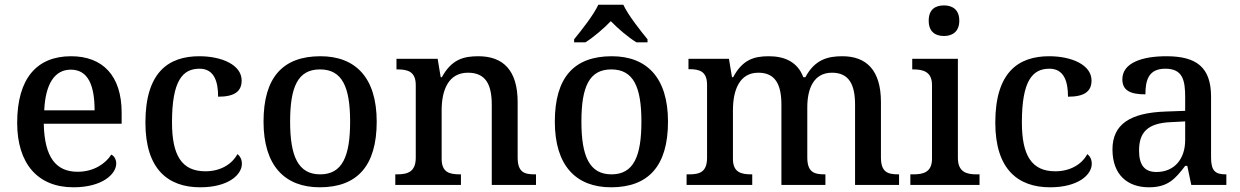

<svg xmlns="http://www.w3.org/2000/svg" viewBox="-20 -786 5272 816"><path d="M292 10C416 10 474 -47 474 -91C474 -110 464 -124 453 -129C429 -91 379 -56 310 -56C218 -56 169 -117 166 -260H497V-307C497 -466 415 -547 282 -547C136 -547 53 -452 53 -264C53 -91 140 10 292 10ZM382 -317H168C173 -429 212 -490 281 -490C355 -490 382 -422 382 -317Z M831 10C950 10 1008 -43 1008 -90C1008 -108 1001 -122 989 -131C966 -88 917 -58 853 -58C752 -58 711 -126 711 -266C711 -443 756 -494 828 -494C890 -494 907 -440 907 -375C979 -375 1007 -399 1007 -444C1007 -510 923 -547 827 -547C697 -547 598 -480 598 -265C598 -67 694 10 831 10Z M1339 10C1498 10 1581 -81 1581 -269C1581 -457 1490 -547 1342 -547C1182 -547 1100 -457 1100 -269C1100 -81 1191 10 1339 10ZM1341 -45C1247 -45 1213 -122 1213 -269C1213 -417 1246 -491 1340 -491C1434 -491 1468 -417 1468 -269C1468 -122 1435 -45 1341 -45Z M1660 0H1939V-45H1935C1891 -45 1857 -53 1857 -111V-317C1857 -402 1885 -477 1969 -477C2044 -477 2070 -427 2070 -341V0H2258V-45H2253C2208 -45 2180 -54 2180 -117V-352C2180 -488 2118 -547 2013 -547C1949 -547 1899 -533 1858 -458H1853L1840 -536H1665V-491H1669C1713 -491 1747 -482 1747 -424V-116C1747 -54 1711 -45 1666 -45H1660Z M2420 -619V-606H2468C2503 -628 2546 -665 2576 -696C2606 -665 2649 -628 2685 -606H2732V-619C2701 -657 2650 -721 2629 -766H2523C2502 -721 2451 -657 2420 -619ZM2577 10C2736 10 2819 -81 2819 -269C2819 -457 2728 -547 2580 -547C2420 -547 2338 -457 2338 -269C2338 -81 2429 10 2577 10ZM2579 -45C2485 -45 2451 -122 2451 -269C2451 -417 2484 -491 2578 -491C2672 -491 2706 -417 2706 -269C2706 -122 2673 -45 2579 -45Z M2898 0H3177V-45H3174C3130 -45 3095 -53 3095 -111V-317C3095 -402 3122 -477 3203 -477C3275 -477 3301 -427 3301 -341V0H3488V-45H3485C3440 -45 3411 -54 3411 -117V-330C3411 -409 3438 -477 3516 -477C3588 -477 3614 -427 3614 -341V0H3801V-45H3798C3753 -45 3724 -54 3724 -117V-352C3724 -488 3662 -547 3560 -547C3498 -547 3443 -533 3403 -458H3394C3370 -523 3314 -547 3248 -547C3185 -547 3136 -533 3096 -458H3091L3078 -536H2906V-492H2909C2953 -492 2985 -483 2985 -425V-116C2985 -54 2953 -45 2908 -45H2898Z M3992 -633C4027 -633 4057 -651 4057 -698C4057 -746 4027 -763 3992 -763C3955 -763 3927 -746 3927 -698C3927 -651 3955 -633 3992 -633ZM3849 0H4143V-45H4130C4089 -45 4051 -54 4051 -115V-536H3857V-491H3862C3902 -491 3941 -482 3941 -425V-111C3941 -53 3902 -45 3862 -45H3849Z M4443 10C4562 10 4620 -43 4620 -90C4620 -108 4613 -122 4601 -131C4578 -88 4529 -58 4465 -58C4364 -58 4323 -126 4323 -266C4323 -443 4368 -494 4440 -494C4502 -494 4519 -440 4519 -375C4591 -375 4619 -399 4619 -444C4619 -510 4535 -547 4439 -547C4309 -547 4210 -480 4210 -265C4210 -67 4306 10 4443 10Z M4863 10C4944 10 4975 -26 5017 -81H5026L5043 0H5192V-45H5189C5144 -45 5127 -61 5127 -117V-375C5127 -501 5064 -547 4937 -547C4834 -547 4750 -519 4750 -449C4750 -402 4783 -385 4848 -385C4848 -448 4863 -494 4933 -494C5007 -494 5017 -444 5017 -373V-315L4935 -312C4782 -307 4708 -257 4708 -151C4708 -41 4774 10 4863 10ZM4895 -55C4844 -55 4821 -85 4821 -146C4821 -222 4855 -263 4958 -267L5017 -270V-191C5017 -108 4969 -55 4895 -55Z"/></svg>

Font: Noto Serif Medium
Style: Regular
Weight: 500
Designer: Monotype Design Team
Foundry: Monotype Imaging Inc.
Version: Version 2.013